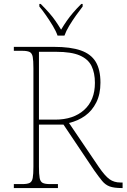

<svg xmlns="http://www.w3.org/2000/svg" viewBox="-20 -951 640 971"><path d="M50 0V-20H93Q118 -20 130 -26Q142 -32 145.5 -51Q149 -70 149 -108V-606Q149 -645 145.5 -663.5Q142 -682 130 -688Q118 -694 93 -694H50V-714H253Q337 -714 388.5 -696Q440 -678 464 -638.5Q488 -599 488 -533Q488 -475 467 -433Q446 -391 410.5 -365.5Q375 -340 329 -329L480 -106Q511 -61 534 -44.5Q557 -28 589 -28H600V0H596Q557 0 535 -8Q513 -16 496.5 -36Q480 -56 456 -90L301 -321H177V-108Q177 -70 180.5 -51Q184 -32 196 -26Q208 -20 233 -20H273V0ZM259 -346Q351 -346 405.5 -395Q460 -444 460 -532Q460 -582 443 -617Q426 -652 383.5 -670.5Q341 -689 264 -689H177V-346ZM271 -771Q263 -794 247 -820.5Q231 -847 213 -873Q195 -899 179 -918V-931H186Q211 -906 228.5 -886Q246 -866 260 -846Q274 -826 289 -801Q304 -826 318 -846Q332 -866 349 -886Q366 -906 391 -931H398V-918Q383 -899 364.5 -873Q346 -847 330 -820.5Q314 -794 306 -771Z"/></svg>

Font: Noto Rashi Hebrew Thin
Style: Regular
Weight: 250
Version: Version 1.006